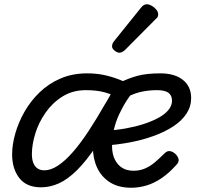

<svg xmlns="http://www.w3.org/2000/svg" viewBox="-20 -864 934 903"><path d="M37 -138Q37 -184 52 -236.5Q67 -289 95.5 -339Q124 -389 166.5 -430Q209 -471 265 -495Q321 -519 390 -519Q430 -519 465.5 -512Q501 -505 539 -490.5Q577 -476 622 -451Q573 -397 540 -325.5Q507 -254 507 -176Q507 -141 519.5 -115Q532 -89 554 -75Q576 -61 608 -61Q638 -61 663 -72Q688 -83 710 -102Q732 -121 754 -143Q767 -156 781 -153Q795 -150 806 -139Q818 -127 820 -114Q822 -101 809 -88Q774 -49 739 -25.5Q704 -2 668.5 8.5Q633 19 597 19Q538 19 498 -6Q458 -31 437.5 -74Q417 -117 417 -171Q417 -226 435 -280.5Q453 -335 479 -382.5Q505 -430 529 -465L541 -401Q513 -418 475 -429Q437 -440 384 -440Q322 -440 274.5 -410.5Q227 -381 194.5 -334.5Q162 -288 146 -236Q130 -184 130 -139Q130 -114 137 -97Q144 -80 157 -71.5Q170 -63 189 -63Q219 -63 252.5 -85Q286 -107 322 -148Q358 -189 396.5 -247.5Q435 -306 476 -378L542 -366Q485 -255 435.5 -181Q386 -107 342 -63.5Q298 -20 256.5 -1.5Q215 17 173 17Q105 17 71 -26.5Q37 -70 37 -138ZM879 -403Q879 -363 857 -329.5Q835 -296 795.5 -270Q756 -244 704 -225Q652 -206 591.5 -194.5Q531 -183 467 -179L482 -250Q527 -252 571.5 -260Q616 -268 655 -280.5Q694 -293 724.5 -309.5Q755 -326 772 -346.5Q789 -367 789 -390Q789 -415 772.5 -427.5Q756 -440 718 -440Q674 -440 635 -430Q596 -420 557 -395L545 -476Q584 -496 627 -507.5Q670 -519 734 -519Q802 -519 840.5 -488Q879 -457 879 -403ZM541 -616Q532 -616 519.5 -625.5Q507 -635 507 -646Q507 -653 509.5 -659Q512 -665 517 -671L640 -824Q649 -836 656 -840Q663 -844 671 -844Q681 -844 693.5 -837Q706 -830 715 -819Q724 -808 724 -796Q724 -788 720.5 -783Q717 -778 711 -773L570 -631Q555 -616 541 -616Z"/></svg>

Font: Playwrite SK
Style: Regular
Weight: 400
Designer: Veronika Burian, José Scaglione
Foundry: TypeTogether
Version: Version 1.002